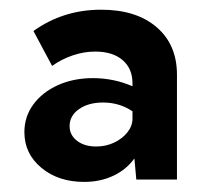

<svg xmlns="http://www.w3.org/2000/svg" viewBox="-20 -762 436 392"><path d="M341.3 -395.5H258.3L254.4 -438.5Q237.8 -415.5 211.2 -403.1Q184.6 -390.6 151.9 -390.6Q99.1 -390.6 64.5 -419.4Q29.8 -448.2 29.8 -492.2Q29.8 -523.9 48.1 -548.8Q66.4 -573.7 98.1 -588.1Q129.9 -602.5 169.9 -602.5Q190.4 -602.5 210.9 -598.4Q231.4 -594.2 250.5 -585.9V-591.8Q250.5 -622.1 230.2 -639.4Q210 -656.7 174.3 -656.7Q151.4 -656.7 128.4 -648.9Q105.5 -641.1 86.4 -627.4L48.3 -698.7Q108.9 -742.2 186.5 -742.2Q258.3 -742.2 299.8 -706.5Q341.3 -670.9 341.3 -609.4ZM176.3 -462.9Q196.3 -462.9 213.1 -470.9Q230 -479 240.2 -491.9Q250.5 -504.9 250.5 -520V-534.7Q224.1 -552.7 190.4 -552.7Q160.6 -552.7 141.4 -539.3Q122.1 -525.9 122.1 -504.4Q122.1 -486.3 137.2 -474.6Q152.3 -462.9 176.3 -462.9Z"/></svg>

Font: Kumbh Sans ExtraBold
Style: Regular
Weight: 800
Version: Version 1.005